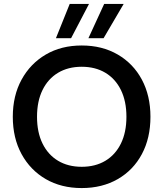

<svg xmlns="http://www.w3.org/2000/svg" viewBox="-20 -943 830 975"><path d="M395 12Q291 12 212.5 -33.5Q134 -79 89.5 -160.5Q45 -242 45 -350Q45 -457 89.5 -538.5Q134 -620 212.5 -666Q291 -712 395 -712Q499 -712 578 -666Q657 -620 700.5 -538.5Q744 -457 744 -350Q744 -242 700.5 -160.5Q657 -79 578 -33.5Q499 12 395 12ZM395 -96Q464 -96 515 -126.5Q566 -157 594 -214Q622 -271 622 -350Q622 -429 594 -486Q566 -543 515 -573.5Q464 -604 395 -604Q326 -604 275 -573.5Q224 -543 196 -486Q168 -429 168 -350Q168 -271 196 -214Q224 -157 275 -126.5Q326 -96 395 -96ZM429 -749 509 -923H608L506 -749ZM264 -749 334 -923H432L341 -749Z"/></svg>

Font: DM Sans 24pt SemiBold
Style: Regular
Weight: 600
Designer: Colophon Foundry, Jonny Pinhorn
Foundry: Colophon Foundry
Version: Version 4.004;gftools[0.9.30]